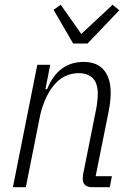

<svg xmlns="http://www.w3.org/2000/svg" viewBox="-20 -783 542 803"><path d="M34 0 136 -512H190L170 -410H177Q223 -524 330 -524Q386 -524 414.5 -490Q443 -456 443 -395Q443 -363 435 -320L380 -46H448L439 0H366Q326 0 326 -36Q326 -42 327 -50.5Q328 -59 330 -66L381 -321Q385 -340 387 -359Q389 -378 389 -390Q389 -435 368 -456Q347 -477 309 -477Q277 -477 250.5 -463.5Q224 -450 204 -425Q184 -400 169.5 -367Q155 -334 148 -301L88 0ZM286 -601 204 -742 234 -763 320 -641 451 -763 479 -740 346 -601Z"/></svg>

Font: IBM Plex Sans Condensed Light
Style: Italic
Weight: 300
Width: 3
Italic angle: -11°
Designer: Mike Abbink, Paul van der Laan, Pieter van Rosmalen
Foundry: Bold Monday
Version: Version 1.3